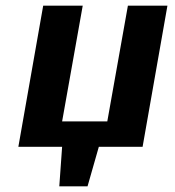

<svg xmlns="http://www.w3.org/2000/svg" viewBox="-20 -520 620 680"><path d="M200 0 190 140H290L330 0H485L573 -500H433L360 -90H200L273 -500H133L45 0Z"/></svg>

Font: Scada
Style: Bold Italic
Weight: 700
Designer: Jovanny Lemonad
Foundry: Jovanny Lemonad
Version: Version 3.005